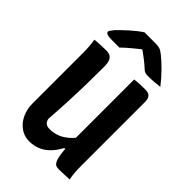

<svg xmlns="http://www.w3.org/2000/svg" viewBox="-278 -1045 1157 1157"><g transform="rotate(45 300.0 -467.0)"><path d="M544 1Q530 1 515 2Q500 3 485 3.5Q470 4 455 4Q444 4 434.5 1.5Q425 -1 417.5 -11Q410 -21 404.5 -42Q399 -63 396 -99.5Q393 -136 393 -191Q393 -255 393 -318.5Q393 -382 393 -446Q393 -510 393 -573.5Q393 -637 393 -700Q408 -702 422.5 -703Q437 -704 452.5 -704.5Q468 -705 483 -705Q502 -705 513 -699Q524 -693 529.5 -681.5Q535 -670 535 -651Q535 -583 535 -514.5Q535 -446 535 -378Q535 -310 535 -241.5Q535 -173 535 -105Q535 -76 537 -50Q539 -24 544 1ZM208 11Q177 11 150 -2.5Q123 -16 103.5 -40Q84 -64 73 -96Q62 -128 62 -164Q62 -235 62 -307Q62 -379 62 -451.5Q62 -524 62 -594Q62 -623 60 -649.5Q58 -676 54 -700Q79 -703 102.5 -704Q126 -705 151 -705Q172 -705 185 -697.5Q198 -690 204.5 -672.5Q211 -655 211 -624Q211 -553 209.5 -479Q208 -405 204.5 -327.5Q201 -250 195 -168Q198 -148 210 -138Q222 -128 244 -128Q274 -128 303.5 -138Q333 -148 363 -173Q393 -198 422 -244V-110H387Q364 -67 336 -40Q308 -13 276 -1Q244 11 208 11ZM236 -945Q248 -945 266 -945Q284 -945 302 -945Q320 -945 332 -945Q351 -945 365 -941Q379 -937 400 -920Q413 -910 429.5 -895Q446 -880 464.5 -861.5Q483 -843 501 -822.5Q519 -802 536 -780Q514 -777 487.5 -775Q461 -773 436 -773Q418 -773 409 -777.5Q400 -782 391 -791Q374 -807 348.5 -827Q323 -847 280 -878L334 -861Q318 -861 301.5 -861Q285 -861 268 -861L321 -880Q277 -846 246 -820Q215 -794 194 -773H134Q113 -773 100.5 -775Q88 -777 82.5 -781.5Q77 -786 77 -791Q77 -796 82 -804Q87 -812 100 -828Q113 -841 129.5 -857Q146 -873 164 -889Q182 -905 200.5 -919.5Q219 -934 236 -945Z"/></g></svg>

Font: Rec Mono Semicasual
Style: Bold
Weight: 700
Version: Version 1.085; ttfautohint (v1.8.4.7-5d5b)